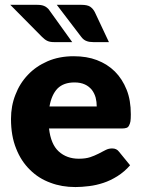

<svg xmlns="http://www.w3.org/2000/svg" viewBox="-20 -756 579 784"><path d="M182.1 -321.3H375Q375 -339.8 370.6 -357.4Q365.7 -375 355 -389.2Q342.8 -403.8 326.7 -411.1Q308.6 -419.4 284.2 -419.4Q239.7 -419.4 214.8 -394.5Q190.4 -369.1 182.1 -321.3ZM479 -231.4H180.2Q187.5 -167 219.7 -137.7Q252.4 -107.9 301.8 -107.9Q329.6 -107.9 348.6 -114.3Q364.7 -119.6 383.3 -128.9Q388.7 -131.8 398.7 -137Q408.7 -142.1 411.6 -143.6Q423.8 -149.9 438 -149.9Q456.1 -149.9 465.8 -136.7L511.2 -81.1Q488.8 -55.2 459.5 -36.6Q430.7 -18.6 402.3 -9.3Q372.6 0.5 344.2 3.9Q313 7.8 288.1 7.8Q231.9 7.8 186 -9.8Q137.7 -27.3 102.5 -62.5Q65.9 -98.1 45.9 -149.4Q24.9 -200.7 24.9 -270.5Q24.9 -323.7 43 -369.1Q60.5 -415.5 94.2 -450.7Q127 -485.4 174.3 -505.9Q221.7 -526.4 280.8 -526.4Q334.5 -526.4 375.5 -510.7Q418.9 -494.1 449.2 -463.9Q479.5 -433.6 497.1 -389.6Q514.2 -347.2 514.2 -289.1Q514.2 -271.5 512.7 -260.7Q511.2 -251.5 506.8 -243.2Q502.9 -235.8 496.6 -233.9Q489.3 -231.4 479 -231.4ZM211.9 -736.3H312Q335.9 -736.3 347.7 -729Q359.9 -720.7 367.2 -706.5L424.8 -584H361.8Q344.2 -584 333.5 -588.4Q321.8 -592.3 312 -605ZM22 -736.3H131.8Q144.5 -736.3 151.9 -734.4Q160.2 -732.4 166.5 -728.5Q171.9 -725.1 177.7 -719.2Q179.2 -717.3 182.4 -712.9Q185.5 -708.5 187 -706.5L274.9 -584H202.1Q183.6 -584 173.8 -588.9Q163.6 -593.3 151.9 -605Z"/></svg>

Font: Lato-ExtraBold
Style: Regular
Weight: 500
Designer: Lukasz Dziedzic with Adam Twardoch and Botio Nikoltchev
Foundry: tyPoland Lukasz Dziedzic
Version: ""